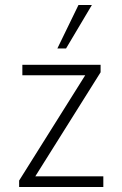

<svg xmlns="http://www.w3.org/2000/svg" viewBox="-20 -753 491 773"><path d="M57 0V-26L335 -469L344 -450H70V-492H385V-462L107 -19L98 -43H396V0ZM211 -558 296 -733H350L246 -558Z"/></svg>

Font: Nunito Sans 7pt Condensed ExtraLight
Style: Regular
Weight: 250
Width: 3
Designer: Vernon Adams
Foundry: Vernon Adams
Version: Version 3.101;gftools[0.9.27]